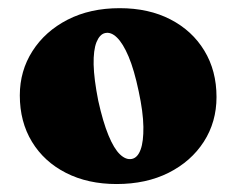

<svg xmlns="http://www.w3.org/2000/svg" viewBox="-20 -735 578 470"><path d="M273 -715Q344 -715 397.2 -687.5Q450.5 -660 480.2 -611Q510 -562 510 -497.5Q510 -436.5 479 -388.2Q448 -340 393 -312.2Q338 -284.5 265.5 -284.5Q195 -284.5 141.5 -311.8Q88 -339 58.2 -388Q28.5 -437 28.5 -501.5Q28.5 -561.5 59.5 -610Q90.5 -658.5 145.5 -686.8Q200.5 -715 273 -715ZM303 -346Q317 -349 324.2 -368.8Q331.5 -388.5 331 -424.5Q330.5 -460.5 319.5 -511.5Q308.5 -564 294.8 -596.5Q281 -629 266.2 -643.2Q251.5 -657.5 237 -654Q224 -651 216.2 -631.8Q208.5 -612.5 209.2 -577Q210 -541.5 220.5 -488.5Q232 -436.5 245.5 -403.8Q259 -371 273.8 -357Q288.5 -343 303 -346Z"/></svg>

Font: Fraunces
Style: Regular
Weight: 900
Version: Version 1.000;[b76b70a41]